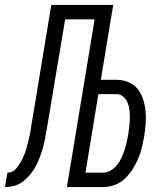

<svg xmlns="http://www.w3.org/2000/svg" viewBox="-59 -755 679 775"><path d="M-39 0 -29 -58Q-20 -58 -11 -61.5Q-2 -65 4.5 -72.5Q11 -80 16.5 -88Q22 -96 26.5 -104Q31 -112 35 -121Q39 -130 42 -138.5Q45 -147 47.5 -156Q50 -165 52.5 -174Q55 -183 57 -192Q59 -201 61 -210Q63 -219 64.5 -228Q66 -237 67 -246Q71 -268 74.5 -290.5Q78 -313 82 -335L148 -735H398L348 -433H411Q436 -433 459 -423.5Q482 -414 496.5 -396Q511 -378 518.5 -354.5Q526 -331 528.5 -306Q531 -281 529 -255.5Q527 -230 523 -205Q519 -182 513.5 -159Q508 -136 498.5 -114Q489 -92 476 -71.5Q463 -51 445 -34Q427 -17 404 -8.5Q381 0 358 0H211L323 -677H204L145 -325Q144 -315 142 -304Q140 -293 138 -283Q135 -265 132 -247.5Q129 -230 126 -212.5Q123 -195 119 -177.5Q115 -160 109.5 -143Q104 -126 97 -108.5Q90 -91 80.5 -75.5Q71 -60 58.5 -45.5Q46 -31 30.5 -20Q15 -9 -3 -4.5Q-21 0 -39 0ZM286 -58H358Q374 -58 389 -67.5Q404 -77 414.5 -90.5Q425 -104 432 -119.5Q439 -135 444 -150.5Q449 -166 452.5 -182Q456 -198 459 -214Q461 -230 463 -246.5Q465 -263 465 -279Q465 -295 463.5 -310.5Q462 -326 456 -340.5Q450 -355 438.5 -365Q427 -375 411 -375H338Z"/></svg>

Font: Iosevka Curly LtExObl
Style: Regular
Weight: 300
Width: 7
Italic angle: -9°
Monospace: yes
Designer: Belleve Invis
Foundry: Belleve Invis
Version: Version 11.1.0; ttfautohint (v1.8.3)